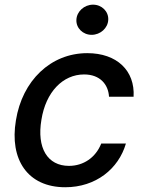

<svg xmlns="http://www.w3.org/2000/svg" viewBox="-20 -776 608 807"><path d="M254.3 11C382.8 11 478.3 -66.4 509.2 -172.6H405.5C382.1 -113.6 330.6 -78.8 269.9 -78.8C179.7 -78.8 133.9 -153.8 154.1 -272.7C172.6 -389.6 244.3 -463.1 333.5 -463.1C400.9 -463.1 435.4 -420.5 438.2 -369.3H541.5C547.9 -479.4 470.9 -552.6 346.9 -552.6C192.8 -552.6 73.5 -436.8 46.9 -270.2C19.2 -105.8 95.9 11 254.3 11ZM301.1 -692.8C299.4 -658 328.5 -629.6 365.1 -629.6C402 -629.6 433.6 -658 435 -692.8C436.8 -728 407.7 -756.4 371.1 -756.4C334.2 -756.4 302.6 -728 301.1 -692.8Z"/></svg>

Font: Magic Ui Pro Medium
Style: Italic
Weight: 500
Italic angle: -9.39999°
Designer: Stefan Endress, Andreas Faust
Version: Version 1.000;FEAKit 1.0